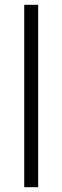

<svg xmlns="http://www.w3.org/2000/svg" viewBox="-20 -780 259 800"><path d="M139 0V-760H81V0Z"/></svg>

Font: Noto Sans Bengali SemiCondensed Light
Style: Regular
Weight: 300
Width: 4
Designer: Joana Ranito - Universal Thirst; Jelle Bosma - Monotype Design Team
Foundry: Universal Thirst ehf.
Version: Version 3.000